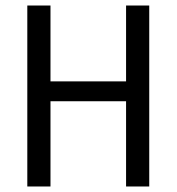

<svg xmlns="http://www.w3.org/2000/svg" viewBox="-20 -676 640 696"><path d="M79 0H163V-309H437V0H521V-656H437V-381H163V-656H79Z"/></svg>

Font: Hasklig
Style: Regular
Weight: 400
Monospace: yes
Designer: Paul D. Hunt, Teo Tuominen
Foundry: Adobe Systems Incorporated
Version: Version 2.030;PS 1.0;hotconv 16.6.51;makeotf.lib2.5.65220